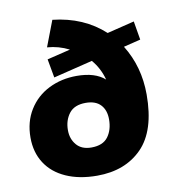

<svg xmlns="http://www.w3.org/2000/svg" viewBox="-84 -821 795 901"><g transform="rotate(-10 313.5 -370.5)"><path d="M535 -566Q601 -460 601 -327Q601 -155 521 -73.5Q441 8 307 8Q222 8 159 -20Q96 -48 62.5 -100Q29 -152 29 -222Q29 -297 64 -353.5Q99 -410 159 -440Q219 -470 292 -470Q380 -470 426 -429Q411 -485 375 -527L188 -481L172 -570L283 -597Q234 -622 179 -626L226 -749Q373 -733 471 -643L601 -675L616 -586ZM407 -243Q407 -287 383 -312.5Q359 -338 312 -338Q258 -338 233 -305.5Q208 -273 208 -226Q208 -184 232.5 -155.5Q257 -127 303 -127Q358 -127 382.5 -160Q407 -193 407 -243Z"/></g></svg>

Font: Muli Black
Style: Italic
Weight: 900
Italic angle: -4.541°
Designer: Vernon Adams
Foundry: Vernon Adams
Version: Version 2.001